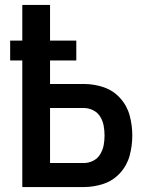

<svg xmlns="http://www.w3.org/2000/svg" viewBox="-20 -755 616 775"><path d="M70 0H319Q359 0 398 -13Q437 -26 465 -57Q493 -88 503.5 -127.5Q514 -167 514 -208Q514 -249 503.5 -288.5Q493 -328 465 -359Q437 -390 398 -403Q359 -416 319 -416H182V-511H288V-591H182V-735H70V-591H21V-511H70ZM182 -97V-319H319Q338 -319 356 -310Q374 -301 384.5 -284Q395 -267 398.5 -247.5Q402 -228 402 -208Q402 -188 398.5 -169Q395 -150 384.5 -132.5Q374 -115 356 -106Q338 -97 319 -97Z"/></svg>

Font: Iosevka Sparkle Semibold
Style: Regular
Weight: 600
Designer: Belleve Invis
Foundry: Belleve Invis
Version: Version 4.5.0; ttfautohint (v1.8.3)